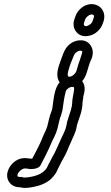

<svg xmlns="http://www.w3.org/2000/svg" viewBox="-20 -739 540 930"><path d="M127 80H131C148 80 169 75 176 62C194 27 213 -8 229 -47C236 -64 251 -88 258 -115C265 -141 268 -164 276 -181C276 -182 277 -184 277 -185L281 -200C281 -201 282 -201 282 -202C287 -231 289 -258 295 -281C299 -297 297 -300 308 -309C322 -321 335 -319 338 -316C343 -310 330 -262 330 -249C331 -217 314 -182 304 -145V-143C301 -122 296 -110 287 -90L277 -69C264 -42 255 -19 244 3C235 17 229 31 222 44C209 67 210 72 201 82C184 102 158 114 114 120C104 121 96 121 94 121C89 119 87 118 83 118H77C68 118 62 117 65 106C68 94 86 78 99 77H105C112 77 120 80 127 80ZM326 -531C290 -508 285 -471 275 -449C275 -448 274 -447 274 -446C263 -415 246 -373 269 -340C242 -311 240 -256 233 -211L229 -199C219 -175 215 -149 209 -127C204 -109 192 -90 183 -65C170 -34 154 -5 137 28C136 28 132 30 130 30C124 29 113 27 105 27H98C58 27 25 61 17 93C6 132 33 169 77 168C94 173 108 171 120 170C165 164 210 151 239 115C255 97 258 82 266 68C274 52 280 40 287 28C303 2 310 -23 322 -47L332 -70C342 -91 349 -107 353 -134C361 -162 380 -200 380 -246C382 -254 383 -265 384 -274C388 -288 398 -320 378 -346C400 -370 404 -406 416 -438C419 -446 440 -478 423 -512C403 -553 354 -549 326 -531ZM353 -488C369 -498 377 -492 378 -490C380 -486 376 -480 369 -455C362 -435 355 -414 350 -395C347 -385 329 -364 312 -368C300 -371 318 -419 321 -429C337 -465 337 -478 353 -488ZM444 -580C459 -591 471 -606 477 -623L482 -637C493 -672 476 -706 444 -716C396 -730 355 -692 345 -659L340 -645C334 -627 335 -607 345 -591C369 -552 418 -561 444 -580ZM415 -620C396 -606 382 -612 387 -629L392 -643C396 -656 413 -670 426 -669C433 -668 438 -665 434 -653L429 -639C427 -632 424 -626 415 -620Z"/></svg>

Font: Dictator
Style: Stencil
Weight: 500
Version: Version MIL.1277